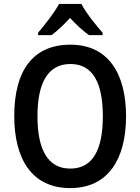

<svg xmlns="http://www.w3.org/2000/svg" viewBox="-20 -954 719 984"><path d="M397 -934H283C260 -891 210 -827 175 -786V-774H244C273 -795 307 -827 339 -862C371 -827 405 -796 436 -774H506V-786C470 -827 420 -889 397 -934ZM626 -358C626 -577 535 -725 341 -725C147 -725 53 -590 53 -359C53 -141 142 10 340 10C535 10 626 -140 626 -358ZM172 -358C172 -530 226 -626 341 -626C455 -626 507 -531 507 -358C507 -184 454 -90 340 -90C226 -90 172 -186 172 -358Z"/></svg>

Font: Noto Sans UI SemiCondensed Medium
Style: Regular
Weight: 500
Width: 4
Designer: Monotype Design Team
Foundry: Monotype Imaging Inc.
Version: Version 1.901